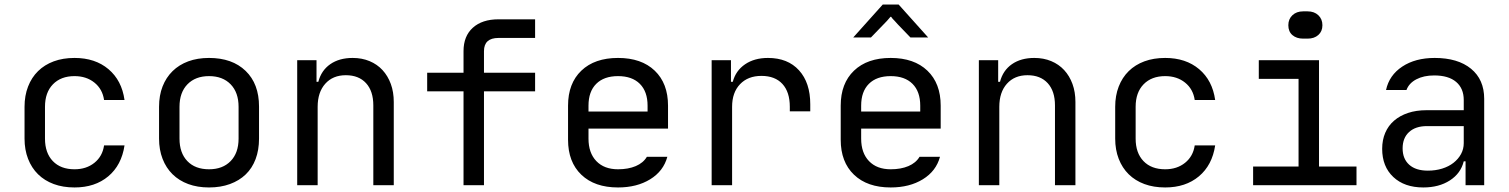

<svg xmlns="http://www.w3.org/2000/svg" viewBox="-20 -815 6640 845"><path d="M308 10Q257 10 216.5 -5Q176 -20 147.5 -48Q119 -76 103.5 -116Q88 -156 88 -205V-345Q88 -394 103.5 -434Q119 -474 147.5 -502Q176 -530 216.5 -545Q257 -560 308 -560Q399 -560 457.5 -510.5Q516 -461 528 -375H438Q431 -423 395.5 -451.5Q360 -480 308 -480Q248 -480 213 -444Q178 -408 178 -345V-205Q178 -142 212.5 -106Q247 -70 308 -70Q360 -70 395.5 -98.5Q431 -127 438 -175H528Q515 -88 456.5 -39Q398 10 308 10Z M770 -205Q770 -142 804.5 -106Q839 -70 900 -70Q960 -70 995 -106Q1030 -142 1030 -205V-345Q1030 -408 995 -444Q960 -480 900 -480Q840 -480 805 -444Q770 -408 770 -345ZM680 -345Q680 -395 695.5 -434.5Q711 -474 739.5 -502Q768 -530 808.5 -545Q849 -560 900 -560Q1002 -560 1061 -503Q1120 -446 1120 -346V-205Q1120 -155 1105 -115Q1090 -75 1061.5 -47.5Q1033 -20 992 -5Q951 10 900 10Q849 10 808.5 -5Q768 -20 739.5 -48Q711 -76 695.5 -116Q680 -156 680 -205Z M1288 0V-550H1373V-455H1381Q1394 -505 1433.5 -532.5Q1473 -560 1532 -560Q1573 -560 1606.5 -546Q1640 -532 1663.5 -506.5Q1687 -481 1700 -445.5Q1713 -410 1713 -366V0H1623V-351Q1623 -414 1591 -449Q1559 -484 1502 -484Q1445 -484 1411.5 -446.5Q1378 -409 1378 -345V0Z M1860 -413V-495H2020V-590Q2020 -656 2061 -693Q2102 -730 2174 -730H2335V-648H2174Q2110 -648 2110 -590V-495H2335V-413H2110V0H2020V-413Z M2700 10Q2597 10 2538.5 -46Q2480 -102 2480 -200V-350Q2480 -448 2538.5 -504Q2597 -560 2700 -560Q2803 -560 2861.5 -504Q2920 -448 2920 -350V-249H2570V-205Q2570 -142 2604.5 -106Q2639 -70 2700 -70Q2745 -70 2778 -84Q2811 -98 2827 -125H2917Q2900 -62 2841.5 -26Q2783 10 2700 10ZM2830 -324V-350Q2830 -412 2796 -446Q2762 -480 2700 -480Q2638 -480 2604 -446Q2570 -412 2570 -350V-324Z M3112 -550H3197V-455H3205Q3218 -504 3259 -532Q3300 -560 3360 -560Q3447 -560 3496.5 -505.5Q3546 -451 3546 -356V-325H3456V-345Q3456 -410 3423.5 -445.5Q3391 -481 3331 -481Q3272 -481 3237 -444.5Q3202 -408 3202 -345V0H3112Z M3900 10Q3797 10 3738.5 -46Q3680 -102 3680 -200V-350Q3680 -448 3738.5 -504Q3797 -560 3900 -560Q4003 -560 4061.5 -504Q4120 -448 4120 -350V-249H3770V-205Q3770 -142 3804.5 -106Q3839 -70 3900 -70Q3945 -70 3978 -84Q4011 -98 4027 -125H4117Q4100 -62 4041.5 -26Q3983 10 3900 10ZM4030 -324V-350Q4030 -412 3996 -446Q3962 -480 3900 -480Q3838 -480 3804 -446Q3770 -412 3770 -350V-324ZM3865 -795H3935L4065 -650H3987L3932 -707Q3923 -717 3917.5 -723Q3912 -729 3908 -733Q3904 -738 3902 -741H3899Q3897 -738 3893 -734Q3889 -729 3883.5 -723Q3878 -717 3869 -708L3813 -650H3735Z M4288 0V-550H4373V-455H4381Q4394 -505 4433.5 -532.5Q4473 -560 4532 -560Q4573 -560 4606.5 -546Q4640 -532 4663.5 -506.5Q4687 -481 4700 -445.5Q4713 -410 4713 -366V0H4623V-351Q4623 -414 4591 -449Q4559 -484 4502 -484Q4445 -484 4411.5 -446.5Q4378 -409 4378 -345V0Z M5108 10Q5057 10 5016.5 -5Q4976 -20 4947.5 -48Q4919 -76 4903.5 -116Q4888 -156 4888 -205V-345Q4888 -394 4903.5 -434Q4919 -474 4947.5 -502Q4976 -530 5016.5 -545Q5057 -560 5108 -560Q5199 -560 5257.5 -510.5Q5316 -461 5328 -375H5238Q5231 -423 5195.5 -451.5Q5160 -480 5108 -480Q5048 -480 5013 -444Q4978 -408 4978 -345V-205Q4978 -142 5012.5 -106Q5047 -70 5108 -70Q5160 -70 5195.5 -98.5Q5231 -127 5238 -175H5328Q5315 -88 5256.5 -39Q5198 10 5108 10Z M5495 0V-82H5695V-468H5520V-550H5785V-82H5950V0ZM5715 -765H5735Q5764 -765 5782 -748Q5800 -731 5800 -704Q5800 -677 5782 -661Q5764 -645 5735 -645H5715Q5686 -645 5668 -660.5Q5650 -676 5650 -704Q5650 -731 5668 -748Q5686 -765 5715 -765Z M6063 -160Q6063 -199 6076.5 -230.5Q6090 -262 6115.5 -284Q6141 -306 6177 -318Q6213 -330 6258 -330H6422V-375Q6422 -426 6388.5 -454.5Q6355 -483 6292 -483Q6246 -483 6213.5 -466Q6181 -449 6170 -419H6080Q6094 -484 6151.5 -522Q6209 -560 6294 -560Q6396 -560 6454 -512.5Q6512 -465 6512 -380V0H6430V-105H6422Q6409 -52 6361 -21Q6313 10 6244 10Q6161 10 6112 -36Q6063 -82 6063 -160ZM6264 -64Q6298 -64 6327 -73Q6356 -82 6377 -98.5Q6398 -115 6410 -137Q6422 -159 6422 -185V-260H6260Q6210 -260 6181.5 -234Q6153 -208 6153 -162Q6153 -116 6182 -90Q6211 -64 6264 -64Z"/></svg>

Font: JetBrainsMono NF
Style: Regular
Weight: 400
Monospace: yes
Designer: Philipp Nurullin, Konstantin Bulenkov
Foundry: JetBrains
Version: Version 1.0.2; ttfautohint (v1.8.3)